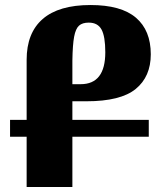

<svg xmlns="http://www.w3.org/2000/svg" viewBox="-20 -744 659 764"><path d="M268 -267H572V-200H268V0H86V-200H20V-267H86V-506Q86 -613 150 -668.5Q214 -724 340 -724Q462 -724 521 -673.5Q580 -623 580 -528Q580 -439 520 -390Q460 -341 324 -341H268ZM268 -409H301Q399 -409 399 -536Q399 -599 384 -626.5Q369 -654 333 -654Q308 -654 294.5 -642Q281 -630 275 -598Q269 -566 268 -503Z"/></svg>

Font: Noto Serif Armenian Black Narrow
Style: Regular
Weight: 900
Width: 4
Designer: Monotype Design team
Foundry: Monotype Imaging Inc.
Version: Version 1.000